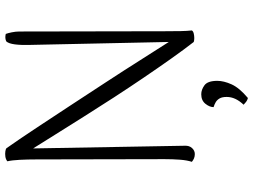

<svg xmlns="http://www.w3.org/2000/svg" viewBox="-134 -602 945 716"><g transform="rotate(-90 338.0 -244.5)"><path d="M121 10Q112 10 105 7Q98 4 92 -1Q98 -19 100 -46Q102 -73 102 -103L101 -580Q101 -614 99.5 -643Q98 -672 94 -689Q101 -695 111.5 -696.5Q122 -698 131.5 -696.5Q141 -695 143 -692Q174 -648 214.5 -587Q255 -526 299.5 -458Q344 -390 388.5 -322Q433 -254 471.5 -193Q510 -132 539 -87L528 -605Q527 -638 530 -661Q533 -684 541 -693Q547 -696 554 -696.5Q561 -697 569 -695Q572 -687 575 -672.5Q578 -658 578 -644L579 -102Q579 -68 579.5 -43Q580 -18 582 -1Q579 4 570.5 6Q562 8 553.5 8Q545 8 539 6Q511 -30 477 -78Q443 -126 406 -180.5Q369 -235 332 -292Q295 -349 260.5 -404Q226 -459 195.5 -507.5Q165 -556 142 -593L152 -28Q153 -11 143.5 -0.5Q134 10 121 10ZM330 208Q322 206 316 201.5Q310 197 305 192Q320 176 327 160.5Q334 145 334 129Q334 112 328.5 102.5Q323 93 314.5 88Q306 83 296 80Q296 65 308.5 49.5Q321 34 344 34Q361 34 377.5 46Q394 58 394 94Q394 118 381 147Q368 176 330 208Z"/></g></svg>

Font: Arima Light
Style: Regular
Weight: 300
Designer: Joana Correia and Natanael Gama
Foundry: NDISCOVER
Version: Version 1.101;gftools[0.9.23]